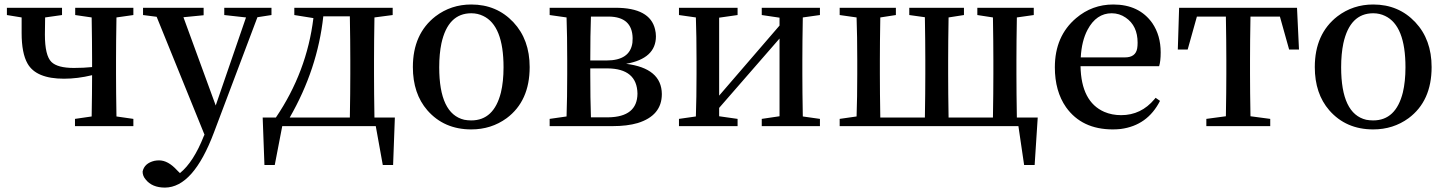

<svg xmlns="http://www.w3.org/2000/svg" viewBox="-20 -561 6433 854"><path d="M573.2 -494.1 498 -483.4Q496.1 -372.1 496.1 -293.9V-232.4Q496.1 -154.3 498 -43L573.2 -32.2V0H313.5V-32.2L387.7 -43Q389.6 -150.4 389.6 -226.6Q325.2 -210.9 264.6 -210.9Q140.6 -210.9 102.5 -278.3Q76.2 -324.2 76.2 -414.1V-483.4L10.7 -494.1V-526.4H255.9V-494.1L180.7 -483.4Q179.7 -457 179.7 -407.2Q179.7 -313.5 209 -285.2Q236.3 -258.8 308.6 -258.8Q352.5 -258.8 389.6 -262.7V-293.9Q389.6 -372.1 387.7 -483.4L314.5 -494.1V-526.4H573.2Z M1187.5 -526.4V-494.1L1125 -484.4L931.6 28.3Q839.8 272.5 713.9 273.4Q656.2 273.4 627.9 237.3Q614.3 221.7 614.3 202.1Q622.1 165 667 154.3Q677.7 152.3 687.5 152.3Q727.5 152.3 767.6 196.3Q768.6 197.3 769.5 198.2L780.3 209Q840.8 160.2 886.7 43.9L889.6 38.1L676.8 -486.3L616.2 -494.1V-526.4H885.7V-493.2L795.9 -484.4L939.5 -91.8L1074.2 -483.4L977.5 -494.1V-526.4Z M1268.6 -38.1H1536.1Q1538.1 -149.4 1538.1 -232.4V-293.9Q1538.1 -377 1536.1 -488.3H1418Q1392.6 -253.9 1268.6 -38.1ZM1645.5 -38.1H1736.3L1728.5 172.9H1682.6L1651.4 0H1235.4L1202.1 172.9H1156.2L1148.4 -38.1H1207Q1344.7 -241.2 1374 -480.5L1289.1 -494.1V-526.4H1726.6V-494.1L1645.5 -483.4Q1643.6 -372.1 1643.6 -293.9V-232.4Q1643.6 -149.4 1645.5 -38.1Z M2076.2 14.6Q1955.1 14.6 1880.9 -70.3Q1816.4 -144.5 1816.4 -262.7Q1816.4 -410.2 1917 -488.3Q1986.3 -541 2076.2 -541Q2189.5 -541 2263.7 -461.9Q2335.9 -384.8 2335.9 -262.7Q2335.9 -111.3 2233.4 -35.2Q2165 14.6 2076.2 14.6ZM2076.2 -25.4Q2176.8 -25.4 2208 -149.4Q2219.7 -198.2 2219.7 -261.7Q2219.7 -447.3 2128.9 -490.2Q2104.5 -502 2076.2 -502Q1972.7 -502 1943.4 -368.2Q1933.6 -321.3 1933.6 -261.7Q1933.6 -54.7 2044.9 -28.3Q2060.5 -25.4 2076.2 -25.4Z M2608.4 -39.1H2685.5Q2814.5 -41 2815.4 -144.5Q2813.5 -255.9 2681.6 -256.8H2605.5V-232.4Q2605.5 -122.1 2608.4 -39.1ZM2687.5 -487.3H2608.4Q2605.5 -407.2 2605.5 -292H2677.7Q2782.2 -292 2793 -371.1Q2793.9 -380.9 2793.9 -391.6Q2792 -486.3 2687.5 -487.3ZM2424.8 -526.4H2717.8Q2871.1 -526.4 2893.6 -430.7Q2897.5 -415 2897.5 -399.4Q2897.5 -300.8 2765.6 -277.3Q2764.6 -277.3 2763.7 -277.3Q2922.9 -257.8 2923.8 -142.6Q2923.8 -46.9 2816.4 -13.7Q2769.5 0 2705.1 0H2424.8V-32.2L2500 -43Q2502.9 -127 2502.9 -232.4V-293.9Q2502.9 -400.4 2500 -483.4L2424.8 -494.1Z M3627 -494.1 3550.8 -483.4Q3548.8 -372.1 3548.8 -293.9V-232.4Q3548.8 -154.3 3550.8 -43L3627 -32.2V0H3368.2V-32.2L3447.3 -43.9V-389.6L3178.7 -81.1V-43.9L3260.7 -32.2V0H3000V-32.2L3075.2 -43Q3078.1 -127 3078.1 -232.4V-293.9Q3078.1 -400.4 3075.2 -483.4L3000 -494.1V-526.4H3260.7V-494.1L3178.7 -482.4V-135.7L3447.3 -447.3V-482.4L3368.2 -494.1V-526.4H3627Z M4502.9 -38.1H4595.7L4582 172.9H4535.2L4509.8 0H3714.8V-32.2L3790 -43Q3793 -127 3793 -232.4V-293.9Q3793 -400.4 3790 -483.4L3714.8 -494.1V-526.4H3964.8V-494.1L3895.5 -483.4Q3893.6 -372.1 3893.6 -293.9V-232.4Q3893.6 -149.4 3895.5 -38.1H4093.8Q4095.7 -149.4 4095.7 -232.4V-293.9Q4095.7 -373 4093.8 -484.4L4024.4 -494.1V-526.4H4267.6V-494.1L4199.2 -483.4Q4197.3 -372.1 4197.3 -293.9V-232.4Q4197.3 -149.4 4199.2 -38.1H4396.5Q4398.4 -149.4 4398.4 -232.4V-293.9Q4398.4 -372.1 4396.5 -483.4L4327.1 -494.1V-526.4H4578.1V-494.1L4502.9 -483.4Q4501 -372.1 4501 -293.9V-232.4Q4501 -149.4 4502.9 -38.1Z M4787.1 -305.7H4983.4Q5031.2 -305.7 5038.1 -345.7Q5040 -356.4 5040 -371.1Q5040 -446.3 4987.3 -482.4Q4959 -502 4924.8 -502Q4856.4 -502 4817.4 -428.7Q4791 -378.9 4787.1 -305.7ZM5135.7 -266.6H4786.1Q4789.1 -108.4 4891.6 -63.5Q4925.8 -48.8 4966.8 -48.8Q5055.7 -48.8 5115.2 -120.1Q5118.2 -123 5120.1 -126L5139.6 -112.3Q5084 -2.9 4964.8 12.7Q4947.3 14.6 4929.7 14.6Q4792 14.6 4721.7 -84Q4671.9 -155.3 4671.9 -261.7Q4671.9 -400.4 4766.6 -480.5Q4837.9 -541 4931.6 -541Q5046.9 -541 5105.5 -458Q5142.6 -403.3 5142.6 -328.1Q5142.6 -288.1 5135.7 -266.6Z M5672.9 -487.3H5542Q5540 -376 5540 -293.9V-232.4Q5540 -155.3 5542 -43.9L5629.9 -32.2V0H5345.7V-32.2L5432.6 -43.9Q5434.6 -155.3 5434.6 -232.4V-293.9Q5434.6 -376 5432.6 -487.3H5303.7L5262.7 -340.8H5218.8L5224.6 -526.4H5749L5757.8 -340.8H5713.9Z M6087.9 14.6Q5966.8 14.6 5892.6 -70.3Q5828.1 -144.5 5828.1 -262.7Q5828.1 -410.2 5928.7 -488.3Q5998 -541 6087.9 -541Q6201.2 -541 6275.4 -461.9Q6347.7 -384.8 6347.7 -262.7Q6347.7 -111.3 6245.1 -35.2Q6176.8 14.6 6087.9 14.6ZM6087.9 -25.4Q6188.5 -25.4 6219.7 -149.4Q6231.4 -198.2 6231.4 -261.7Q6231.4 -447.3 6140.6 -490.2Q6116.2 -502 6087.9 -502Q5984.4 -502 5955.1 -368.2Q5945.3 -321.3 5945.3 -261.7Q5945.3 -54.7 6056.6 -28.3Q6072.3 -25.4 6087.9 -25.4Z"/></svg>

Font: GenYoMin JP SemiBold
Style: Regular
Weight: 600
Version: Version 1.001;PS 1;hotconv 16.6.51;makeotf.lib2.5.65220 DEVE